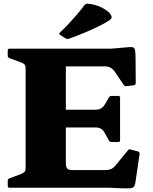

<svg xmlns="http://www.w3.org/2000/svg" viewBox="-20 -1018 827 1041"><path d="M119 0V-754H337V-133Q337 -111 345.5 -103.5Q354 -96 370 -96H549Q571 -96 584 -102.5Q597 -109 607 -122L673 -202Q678 -211 689 -207L728 -197Q737 -194 737 -184L715 -35Q713 -17 707.5 -8Q702 1 687.5 2.5Q673 4 640 3L576 0ZM585 -248Q575 -248 570 -257L549 -295Q539 -314 526.5 -320.5Q514 -327 498 -327H337V-423H494Q516 -423 528 -430.5Q540 -438 548 -451L570 -489Q575 -498 585 -498H621Q631 -498 631 -488V-258Q631 -248 621 -248ZM667 -551Q657 -549 651 -557L604 -627Q591 -645 578.5 -651.5Q566 -658 550 -658H337V-754H582L674 -762Q693 -764 701.5 -761Q710 -758 712.5 -744Q715 -730 715 -697L716 -568Q716 -558 706 -556ZM32 0Q22 0 22 -10V-38Q22 -47 31 -51L90 -73Q110 -81 114.5 -88Q119 -95 119 -111V-201H337V0ZM22 -744Q22 -754 32 -754H337V-553H119V-643Q119 -659 114.5 -666.5Q110 -674 90 -681L31 -703Q22 -707 22 -716ZM306 -829Q297 -834 304 -841Q327 -862 349.5 -886Q372 -910 394.5 -936Q417 -962 438 -990Q444 -998 454 -998Q492 -995 522 -981.5Q552 -968 571 -951Q583 -937 585 -928Q587 -919 576 -910.5Q565 -902 536 -886Q491 -863 442.5 -842.5Q394 -822 353 -808Q345 -805 335 -810Z"/></svg>

Font: Hahmlet Black
Style: Regular
Weight: 900
Version: Version 1.002